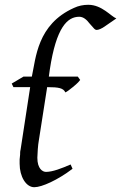

<svg xmlns="http://www.w3.org/2000/svg" viewBox="-20 -762 506 802"><path d="M123 20C155 20 221 -10 283 -57L275 -75C238 -59 200 -44 172 -44C158 -44 136 -57 136 -103C136 -117 139 -160 142 -174L177 -398H178C225 -398 245 -394 253 -376C256 -377 260 -380 266 -384L284 -398C287 -401 305 -414 315 -428L305 -442H184L188 -471C215 -649 262 -692 311 -692C328 -692 342 -680 354 -664L370 -646C375 -640 379 -637 384 -637C391 -637 405 -642 421 -654L466 -685C444 -693 406 -742 349 -742C328 -742 308 -738 289 -729C135 -660 130 -519 113 -442H78L29 -413L36 -398H106L66 -137C64 -130 64 -123 64 -116L62 -96V-78C62 -24 89 20 123 20Z"/></svg>

Font: Temporarium
Style: Italic
Weight: 400
Italic angle: -7°
Version: Version 1.1